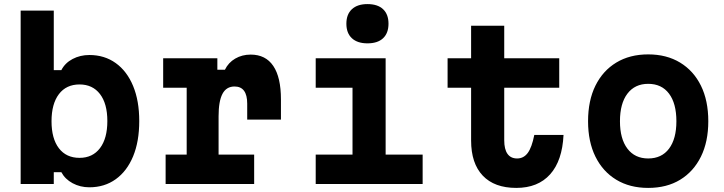

<svg xmlns="http://www.w3.org/2000/svg" viewBox="-20 -900 3540 939"><path d="M417 16Q372 16 335 -4Q298 -24 280 -58H243V0H81V-848H243V-557H280Q298 -592 335 -611.5Q372 -631 417 -631Q491 -631 546 -591.5Q601 -552 631 -479.5Q661 -407 661 -308Q661 -208 631 -135.5Q601 -63 546 -23.5Q491 16 417 16ZM369 -128Q433 -128 469 -175.5Q505 -223 505 -308Q505 -393 469 -440Q433 -487 369 -487Q304 -487 268 -439.5Q232 -392 232 -307Q232 -222 268 -175Q304 -128 369 -128Z M778 -615H1043V-559H1080Q1097 -594 1130.5 -613.5Q1164 -633 1206 -633Q1279 -633 1316.5 -577.5Q1354 -522 1354 -414V-315H1189V-393Q1189 -477 1127 -477Q1087 -477 1068 -441Q1049 -405 1049 -331V-144H1223V0H790V-144H893V-471H778Z M1524 -615H1866V-144H2047V0H1524V-144H1704V-471H1524ZM1777 -688Q1728 -688 1701 -713Q1674 -738 1674 -784Q1674 -830 1701 -855Q1728 -880 1777 -880Q1827 -880 1853.5 -855Q1880 -830 1880 -784Q1880 -738 1853.5 -713Q1827 -688 1777 -688Z M2446 -774V-615H2715V-471H2446V-214Q2446 -170 2462 -147.5Q2478 -125 2509 -125Q2541 -125 2561 -152Q2581 -179 2593 -240H2736Q2730 -114 2670.5 -47.5Q2611 19 2505 19Q2398 19 2341 -41Q2284 -101 2284 -213V-471H2169V-615H2284V-774Z M3150 19Q3060 19 2994 -21Q2928 -61 2892 -134Q2856 -207 2856 -307Q2856 -408 2892 -481Q2928 -554 2994 -594Q3060 -634 3150 -634Q3240 -634 3306 -594Q3372 -554 3408 -481Q3444 -408 3444 -307Q3444 -207 3408 -134Q3372 -61 3306.5 -21Q3241 19 3150 19ZM3150 -125Q3216 -125 3252 -173Q3288 -221 3288 -307Q3288 -394 3252 -442Q3216 -490 3150 -490Q3085 -490 3048.5 -442Q3012 -394 3012 -307Q3012 -221 3048.5 -173Q3085 -125 3150 -125Z"/></svg>

Font: Martian Mono
Style: Bold
Weight: 700
Designer: Roman Shamin
Foundry: Evil Martians
Version: Version 1.000